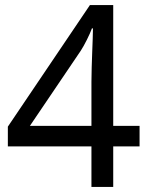

<svg xmlns="http://www.w3.org/2000/svg" viewBox="-20 -738 591 758"><path d="M341 -160H11V-238L335 -718H427V-241H531V-160H427V0H341ZM341 -241V-415Q341 -442 342 -472Q343 -502 344 -531Q345 -560 346 -585Q347 -610 347 -626H343Q336 -607 323 -581Q310 -555 299 -538L98 -241Z"/></svg>

Font: lgurmukhi15
Style: Book
Weight: 400
Designer: Jelle Bosma - Monotype Design Team
Foundry: Monotype Imaging Inc.
Version: Version 2.003